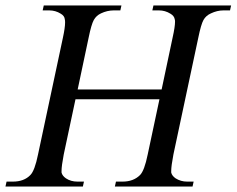

<svg xmlns="http://www.w3.org/2000/svg" viewBox="-38 -682 865 702"><path d="M246 -355H553L593 -544Q602 -584 602 -603Q602 -608 601 -611Q599 -624 585 -632Q566 -644 543 -644H519L523 -662H807L803 -644H779Q756 -644 733 -633Q715 -625 706 -609Q697 -593 687 -544L596 -117Q588 -75 588 -57Q588 -54 588 -51Q591 -39 604 -30Q623 -18 646 -18H670L666 0H382L386 -18H410Q450 -18 474 -42Q490 -58 502 -117L545 -319H238L195 -117Q187 -75 187 -57Q187 -54 187 -51Q190 -39 203 -30Q221 -18 245 -18H269L265 0H-18L-14 -18H9Q50 -18 73 -42Q89 -58 101 -117L192 -544Q200 -581 200 -600Q200 -607 199 -611Q198 -624 184 -632Q165 -644 142 -644H118L122 -662H406L402 -644H378Q354 -644 331 -633Q314 -625 305 -609Q296 -593 286 -544Z"/></svg>

Font: New Athena Unicode
Style: Italic
Weight: 400
Designer: J. Rusten 1997; rev. by R. Hancock 2001, 2002, rev. by D. Mastronarde 2002-2019
Foundry: Society for Classical Studies (formerly American Philological Association)
Version: Version 5.008